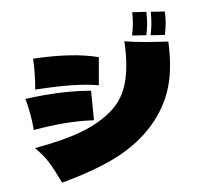

<svg xmlns="http://www.w3.org/2000/svg" viewBox="-124 -1040 1266 1187"><g transform="rotate(-15 508.5 -446.0)"><path d="M783 -760Q811 -826 821 -899L906 -879Q897 -807 869 -739ZM894 -732Q920 -793 933 -872L1017 -851Q1009 -781 980 -711ZM505 -516Q437 -541 346.5 -559Q256 -577 118 -592Q131 -638 141 -690Q151 -742 155 -780Q402 -752 550 -684ZM23 -243Q210 -243 332.5 -267.5Q455 -292 543 -348Q623 -399 667 -495Q711 -591 728 -738Q788 -717 846.5 -701.5Q905 -686 990 -666Q966 -480 899.5 -364Q833 -248 717 -166Q613 -92 474 -52Q335 -12 130 7Q108 -74 86.5 -129.5Q65 -185 23 -243ZM420 -315Q334 -335 243.5 -344Q153 -353 45 -353Q50 -400 50 -450Q50 -499 45 -552Q165 -547 262 -533.5Q359 -520 450 -496Z"/></g></svg>

Font: Mantou Sans
Style: Regular
Weight: 400
Designer: Mant0u / artakana
Foundry: Mant0u / artakana
Version: Version 1.001;October 22, 2023;FontCreator 14.0.0.2901 64-bi